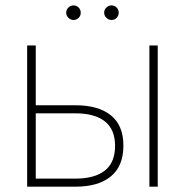

<svg xmlns="http://www.w3.org/2000/svg" viewBox="-20 -701 695 721"><path d="M443.4 -154.3Q443.4 -77.6 396.5 -38.8Q349.6 0 263.7 0H82V-530.3H114.3V-305.7H263.7Q349.6 -305.7 396.5 -267.8Q443.4 -230 443.4 -154.3ZM263.7 -30.3Q335 -30.3 373.5 -60.3Q412.1 -90.3 412.1 -153.3Q412.1 -215.3 373.5 -245.4Q335 -275.4 263.7 -275.4H114.3V-30.3ZM541 -530.3H572.3V0H541ZM228.5 -653.3Q228.5 -664.6 236.8 -672.6Q245.1 -680.7 255.9 -680.7Q267.6 -680.7 275.4 -672.6Q283.2 -664.6 283.2 -653.3Q283.2 -642.1 275.4 -634Q267.6 -626 255.9 -626Q245.1 -626 236.8 -634.3Q228.5 -642.6 228.5 -653.3ZM371.1 -653.3Q371.1 -664.6 379.4 -672.6Q387.7 -680.7 398.4 -680.7Q410.2 -680.7 418 -672.6Q425.8 -664.6 425.8 -653.3Q425.8 -642.1 418 -634Q410.2 -626 398.4 -626Q387.7 -626 379.4 -634.3Q371.1 -642.6 371.1 -653.3Z"/></svg>

Font: Pretendard Thin
Style: Regular
Weight: 100
Designer: Base glyphs from Inter by Rasmus Andersson; Hangeul glyphs from Noto Sans CJK(Source Han Sans) by Jang Soo-young and Kan
Foundry: Kil Hyung-jin
Version: Version 1.309